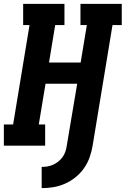

<svg xmlns="http://www.w3.org/2000/svg" viewBox="-21 -755 651 995"><path d="M195 220V110Q210 110 225 107.5Q240 105 254.5 98.5Q269 92 282 81.5Q295 71 304 58Q313 45 318 30Q323 15 325 0L379 -321H215L180 -110H213V0H-1V-110H47L132 -625H99V-735H313V-625H265L233 -431H397L429 -625H396V-735H610V-625H562L459 0Q454 30 443.5 60Q433 90 414.5 116.5Q396 143 370.5 163.5Q345 184 315.5 197Q286 210 255.5 215Q225 220 195 220Z"/></svg>

Font: Iosevka Curly Slab XBdEx
Style: Italic
Weight: 800
Width: 7
Italic angle: -9°
Monospace: yes
Designer: Belleve Invis
Foundry: Belleve Invis
Version: Version 11.1.0; ttfautohint (v1.8.3)